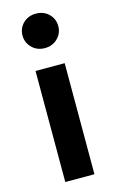

<svg xmlns="http://www.w3.org/2000/svg" viewBox="-116 -792 506 840"><g transform="rotate(-15 137.0 -372.5)"><path d="M218 -667Q218 -635 195 -612Q172 -589 137 -589Q102 -589 79 -612Q56 -635 56 -667Q56 -700 79 -722.5Q102 -745 137 -745Q172 -745 195 -722.5Q218 -700 218 -667ZM203 0H71V-503H203Z"/></g></svg>

Font: Wix Madefor Text
Style: Bold
Weight: 700
Designer: Dalton Maag Ltd
Foundry: Dalton Maag Ltd
Version: Version 3.100